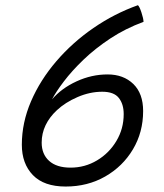

<svg xmlns="http://www.w3.org/2000/svg" viewBox="-20 -696 617 721"><path d="M519 -614Q451 -589 394.2 -551.5Q337.5 -514 293.5 -471.8Q249.5 -429.5 219.8 -390.2Q190 -351 175.5 -323Q211 -364.5 267.5 -390.5Q324 -416.5 384 -416.5Q443.5 -416.5 480.5 -380.8Q517.5 -345 517.5 -279Q517.5 -199.5 479.2 -135.2Q441 -71 375 -33.2Q309 4.5 226.5 4.5Q145 4.5 103.5 -38.5Q62 -81.5 62 -152.5Q62 -235.5 96.5 -315.5Q131 -395.5 191.5 -466Q252 -536.5 330.8 -590.8Q409.5 -645 498 -676.5Q504 -671 511.2 -649Q518.5 -627 519 -614ZM193.5 -282Q166 -256.5 151.2 -225.8Q136.5 -195 136.5 -160.5Q136.5 -117 164.5 -91.8Q192.5 -66.5 245 -66.5Q299 -66.5 344.5 -93.8Q390 -121 417.2 -166.8Q444.5 -212.5 444.5 -267.5Q444.5 -305 426.2 -328.2Q408 -351.5 364 -351.5Q317.5 -351.5 271.2 -331.5Q225 -311.5 193.5 -282Z"/></svg>

Font: Grandstander Light
Style: Italic
Weight: 300
Italic angle: -15°
Designer: Tyler Finck
Foundry: Etcetera Type Co
Version: Version 1.200; ttfautohint (v1.8.3)